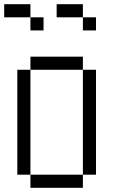

<svg xmlns="http://www.w3.org/2000/svg" viewBox="-20 -895 540 915"><path d="M125 -812.5H0V-875H125ZM62.5 -562.5H125V-62.5H62.5ZM125 -62.5H375V0H125ZM125 -625H375V-562.5H125ZM125 -812.5H187.5V-750H125ZM250 -875H375V-812.5H250ZM375 -562.5H437.5V-62.5H375ZM375 -812.5H437.5V-750H375Z"/></svg>

Font: ChillBitmapSE 16px
Style: Regular
Weight: 400
Designer: Designed by Warren2060
Foundry: ChillType
Version: Version 1.000